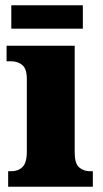

<svg xmlns="http://www.w3.org/2000/svg" viewBox="-20 -710 393 730"><path d="M11 0V-59H22Q49 -59 65.5 -75Q82 -91 82 -133V-410Q82 -448 65 -462.5Q48 -477 22 -477H5V-536H264V-130Q264 -89 280.5 -74Q297 -59 323 -59H333V0ZM23 -601V-690H295V-601Z"/></svg>

Font: Noto Serif Lao SemiCondensed Black
Style: Regular
Weight: 900
Width: 4
Designer: Monotype Design Team
Foundry: Monotype Imaging Inc.
Version: Version 2.003; ttfautohint (v1.8.4.7-5d5b)